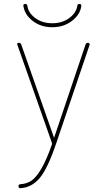

<svg xmlns="http://www.w3.org/2000/svg" viewBox="-20 -740 540 990"><path d="M247.1 -4.9 69.3 -509.8Q67.4 -513.7 69.8 -516.6Q72.3 -519.5 76.2 -519.5Q85.9 -519.5 89.8 -509.8L257.8 -32.2Q257.8 -31.2 258.8 -31.2Q259.8 -31.2 259.8 -32.2L420.9 -509.8Q423.8 -519.5 433.6 -519.5Q436.5 -519.5 439.9 -516.6Q443.4 -513.7 442.4 -509.8L269.5 0Q225.6 129.9 184.1 178.7Q142.6 227.5 84 230.5Q80.1 230.5 77.6 227.1Q75.2 223.6 75.2 219.7Q75.2 215.8 77.6 212.9Q80.1 210 84 210Q117.2 208 141.6 191.9Q166 175.8 192.9 130.4Q219.7 85 248 3.9Q249 1 247.1 -4.9ZM100.6 -710Q98.6 -719.7 110.4 -719.7Q119.1 -719.7 121.1 -710.9Q125 -674.8 161.1 -647.5Q197.3 -620.1 249.5 -620.1Q301.8 -620.1 337.9 -647.5Q374 -674.8 378.9 -710.9Q379.9 -719.7 389.6 -719.7Q399.4 -719.7 399.4 -710Q393.6 -665 351.1 -632.3Q308.6 -599.6 249.5 -599.6Q190.4 -599.6 148.4 -632.3Q106.4 -665 100.6 -710Z"/></svg>

Font: Rounded Mgen+ 1mn thin
Style: Regular
Weight: 100
Designer: [Source Han Sans]
Ryoko NISHIZUKA  (kana & ideographs); Paul D. Hunt (Latin, Greek & Cyrillic); Wenlong ZHANG  (bopomofo
Version: Version 1.059.20150602